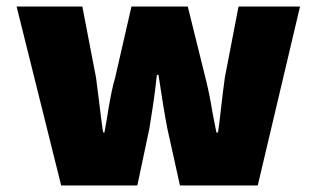

<svg xmlns="http://www.w3.org/2000/svg" viewBox="-20 -570 972 590"><path d="M31 -550H233L275 -332L284 -262Q287 -238 290 -213Q293 -188 297 -163H301L308 -203Q322 -293 334 -332L384 -550H557L611 -332Q624 -281 633 -224L645 -163H650Q654 -190 660 -244Q664 -281 671 -332L713 -550H902L772 0H533L494 -176Q482 -239 467 -340H462Q455 -273 444 -207L439 -175L402 0H168Z"/></svg>

Font: Nebula Sans Black
Style: Regular
Weight: 900
Designer: Paul D. Hunt for Adobe (as Source Sans)
Foundry: Nebula Entertainment & Broadcasting LLC
Version: Version 1.010